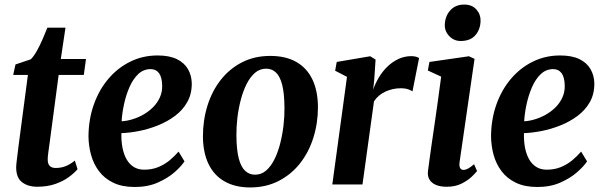

<svg xmlns="http://www.w3.org/2000/svg" viewBox="-20 -810 2652 843"><path d="M198 -183.5Q195.5 -166.5 193.8 -153.5Q192 -140.5 190.8 -130Q189.5 -119.5 189.5 -109Q189.5 -91 198.2 -81.8Q207 -72.5 224 -72.5Q250 -72.5 270.8 -81.5Q291.5 -90.5 308.5 -105L320.5 -67Q307 -51 282.8 -33Q258.5 -15 223.5 -2.5Q188.5 10 141.5 10Q104.5 10 77.8 -9.2Q51 -28.5 51 -75.5Q51 -79.5 51.5 -85.5Q52 -91.5 53.2 -102.5Q54.5 -113.5 56.8 -131.8Q59 -150 62.5 -177.5L102.5 -481H38L48 -527L115 -549.5Q128 -562 141.5 -586Q155 -610 167 -637.8Q179 -665.5 188 -688.5H267.5L247 -551H357.5L348 -481H237.5Z M790 -101.5Q776.5 -80.5 746.8 -54.2Q717 -28 673 -8.5Q629 11 572 11Q516 11 477.2 -7.8Q438.5 -26.5 414.5 -58.5Q390.5 -90.5 379.8 -130Q369 -169.5 368.5 -211Q369 -286 391.8 -350.5Q414.5 -415 455.5 -463.5Q496.5 -512 551.8 -539.2Q607 -566.5 671.5 -566.5Q723.5 -566.5 756.2 -550.5Q789 -534.5 805 -507Q821 -479.5 822 -445Q822.5 -397.5 802.2 -361.8Q782 -326 747.5 -300.5Q713 -275 671.8 -258.8Q630.5 -242.5 589 -234.5Q547.5 -226.5 513 -225.5Q512 -190.5 517.8 -161.2Q523.5 -132 535.8 -110.5Q548 -89 567.2 -77Q586.5 -65 613 -65Q647.5 -65 675.2 -76.5Q703 -88 725 -106.2Q747 -124.5 764 -144.5ZM641.5 -506.5Q610 -506.5 587 -484.8Q564 -463 548.8 -428.2Q533.5 -393.5 524.8 -353.5Q516 -313.5 514 -277.5Q535.5 -278.5 560 -285.8Q584.5 -293 608.2 -306.2Q632 -319.5 651.2 -338.5Q670.5 -357.5 681.8 -382Q693 -406.5 692 -436Q691 -471.5 678 -489Q665 -506.5 641.5 -506.5Z M1166.5 -564.5Q1234 -564.5 1280.2 -538.5Q1326.5 -512.5 1351 -462.5Q1375.5 -412.5 1376 -340Q1376 -269.5 1356 -205.8Q1336 -142 1297.5 -93Q1259 -44 1203.5 -15.5Q1148 13 1078.5 13Q1013 13 966.5 -13.2Q920 -39.5 895.8 -89.5Q871.5 -139.5 871 -211Q871 -282.5 891 -346.5Q911 -410.5 949.5 -459.5Q988 -508.5 1042.8 -536.5Q1097.5 -564.5 1166.5 -564.5ZM1148.5 -508.5Q1120.5 -508.5 1099.2 -490Q1078 -471.5 1062.5 -440.5Q1047 -409.5 1037 -371Q1027 -332.5 1022.2 -292Q1017.5 -251.5 1018 -214Q1018.5 -151 1028.5 -113.5Q1038.5 -76 1056.8 -59.5Q1075 -43 1099.5 -43Q1127.5 -43 1148.5 -61.2Q1169.5 -79.5 1185 -110.5Q1200.5 -141.5 1210.2 -180Q1220 -218.5 1224.8 -259.2Q1229.5 -300 1229 -338Q1228.5 -401 1218.8 -438.2Q1209 -475.5 1191.2 -492Q1173.5 -508.5 1148.5 -508.5Z M1439 0 1503.5 -472.5 1451.5 -499.5 1458.5 -538 1605.5 -563 1629 -548.5 1623 -458 1618.5 -416.5Q1627.5 -443 1643 -469.2Q1658.5 -495.5 1680.2 -516.8Q1702 -538 1728.8 -550.8Q1755.5 -563.5 1786.5 -563.5Q1798 -563.5 1807.2 -560.8Q1816.5 -558 1820 -555L1791 -408.5Q1787 -412.5 1773.5 -417.5Q1760 -422.5 1738.5 -422.5Q1722 -422.5 1705 -418.8Q1688 -415 1672.2 -407.8Q1656.5 -400.5 1643.8 -389.8Q1631 -379 1622 -365L1571.5 0Z M1941.5 10Q1913 10 1893.8 1.8Q1874.5 -6.5 1865.5 -21.8Q1856.5 -37 1859 -58.5Q1861.5 -79.5 1866 -111.2Q1870.5 -143 1876.2 -183.8Q1882 -224.5 1889 -271.5Q1896 -318.5 1903 -369.8Q1910 -421 1917 -473.5L1858.5 -500.5L1865.5 -538L2039 -563L2063.5 -551.5L1998 -99.5Q1995.5 -81.5 2000 -72.8Q2004.5 -64 2014.5 -64Q2024 -64 2034.5 -69.5Q2045 -75 2061.5 -89L2074.5 -59Q2068.5 -51 2051.5 -34.5Q2034.5 -18 2006.8 -4Q1979 10 1941.5 10ZM2002.5 -630Q1973 -630 1952.2 -651.8Q1931.5 -673.5 1933 -703Q1934.5 -739.5 1957.2 -764.8Q1980 -790 2018.5 -790Q2052 -790 2071.2 -768.8Q2090.5 -747.5 2090 -719.5Q2089.5 -681.5 2067.5 -655.8Q2045.5 -630 2002.5 -630Z M2557.5 -101.5Q2544 -80.5 2514.2 -54.2Q2484.5 -28 2440.5 -8.5Q2396.5 11 2339.5 11Q2283.5 11 2244.8 -7.8Q2206 -26.5 2182 -58.5Q2158 -90.5 2147.2 -130Q2136.5 -169.5 2136 -211Q2136.5 -286 2159.2 -350.5Q2182 -415 2223 -463.5Q2264 -512 2319.2 -539.2Q2374.5 -566.5 2439 -566.5Q2491 -566.5 2523.8 -550.5Q2556.5 -534.5 2572.5 -507Q2588.5 -479.5 2589.5 -445Q2590 -397.5 2569.8 -361.8Q2549.5 -326 2515 -300.5Q2480.5 -275 2439.2 -258.8Q2398 -242.5 2356.5 -234.5Q2315 -226.5 2280.5 -225.5Q2279.5 -190.5 2285.2 -161.2Q2291 -132 2303.2 -110.5Q2315.5 -89 2334.8 -77Q2354 -65 2380.5 -65Q2415 -65 2442.8 -76.5Q2470.5 -88 2492.5 -106.2Q2514.5 -124.5 2531.5 -144.5ZM2409 -506.5Q2377.5 -506.5 2354.5 -484.8Q2331.5 -463 2316.2 -428.2Q2301 -393.5 2292.2 -353.5Q2283.5 -313.5 2281.5 -277.5Q2303 -278.5 2327.5 -285.8Q2352 -293 2375.8 -306.2Q2399.5 -319.5 2418.8 -338.5Q2438 -357.5 2449.2 -382Q2460.5 -406.5 2459.5 -436Q2458.5 -471.5 2445.5 -489Q2432.5 -506.5 2409 -506.5Z"/></svg>

Font: Merriweather 28pt
Style: Bold Italic
Weight: 700
Italic angle: -7.8°
Version: Version 2.101